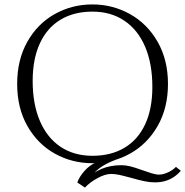

<svg xmlns="http://www.w3.org/2000/svg" viewBox="-20 -728 836 867"><path d="M527.5 18Q548 18 568 23Q588 28 618.5 39Q645 48.5 664.8 54.5Q684.5 60.5 698.5 60.5Q716.5 60.5 738.8 50.2Q761 40 774.5 25.5L796.5 43Q783.5 58.5 766.5 70.2Q749.5 82 727.8 88.8Q706 95.5 679.5 95.5Q657.5 95.5 633 90.5Q608.5 85.5 573.5 75.5Q535 65 516.5 61.2Q498 57.5 482 57.5Q454.5 57.5 420 76.5Q385.5 95.5 363.5 119L369 85Q397.5 52 437.8 35Q478 18 527.5 18ZM413 6 522.5 -14Q479.5 1 451.2 17Q423 33 401.8 57.2Q380.5 81.5 363.5 119L329 96Q338.5 69.5 361.8 43.5Q385 17.5 413 6ZM57.5 -349Q57.5 -458 103.5 -539.5Q149.5 -621 227.2 -664.5Q305 -708 397.5 -708Q488.5 -708 566.8 -664.5Q645 -621 691.8 -539.2Q738.5 -457.5 738.5 -349Q738.5 -240.5 691.8 -159Q645 -77.5 567 -34.2Q489 9 397.5 9Q305.5 9 227.8 -34.2Q150 -77.5 103.8 -158.8Q57.5 -240 57.5 -349ZM668 -335.5Q668 -440 635.5 -516.5Q603 -593 542 -634.2Q481 -675.5 397.5 -675.5Q313.5 -675.5 252.8 -638.8Q192 -602 159.8 -531.5Q127.5 -461 127.5 -362.5Q127.5 -258.5 160 -182.2Q192.5 -106 253.2 -65.2Q314 -24.5 397.5 -24.5Q481.5 -24.5 542.2 -60.8Q603 -97 635.5 -166.8Q668 -236.5 668 -335.5Z"/></svg>

Font: Didactic
Style: Regular
Weight: 400
Designer: Tyler Finck
Foundry: Etcetera Type Co
Version: Version 3.007;FEAKit 1.0